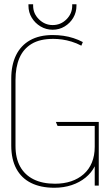

<svg xmlns="http://www.w3.org/2000/svg" viewBox="-20 -874 517 904"><path d="M340 -854H320V-847Q320 -810 293 -783Q266 -756 228 -756Q191 -756 163.5 -783Q136 -810 136 -847V-854H114V-847Q114 -816 129.5 -790.5Q145 -765 171 -749.5Q197 -734 228 -734Q259 -734 284.5 -749.5Q310 -765 325 -790.5Q340 -816 340 -847ZM363 -659 370 -676Q349 -687 326 -694.5Q303 -702 278.5 -705.5Q254 -709 228 -709Q165 -709 121.5 -684.5Q78 -660 55.5 -614Q33 -568 33 -504V-189Q33 -124 57 -79.5Q81 -35 126.5 -12.5Q172 10 236 10Q280 10 317.5 -2.5Q355 -15 383 -38Q411 -61 426 -91V0H445V-300H243L251 -281H426V-183Q426 -141 412.5 -108.5Q399 -76 374 -54Q349 -32 315 -20.5Q281 -9 239 -9Q180 -9 138.5 -29.5Q97 -50 75 -89.5Q53 -129 53 -187V-497Q53 -558 71.5 -601Q90 -644 129 -667.5Q168 -691 231 -691Q251 -691 272.5 -688Q294 -685 317 -678Q340 -671 363 -659Z"/></svg>

Font: Advent Pro Thin
Style: Regular
Weight: 250
Version: Version 3.000